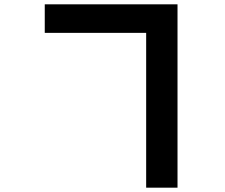

<svg xmlns="http://www.w3.org/2000/svg" viewBox="-20 -812 1040 888"><path d="M187 -660V-792H801V56H656V-660Z"/></svg>

Font: Noto Sans TC ExtraBold
Style: Regular
Weight: 800
Designer: Ryoko NISHIZUKA  (kana, bopomofo & ideographs); Paul D. Hunt (Latin, Greek & Cyrillic); Sandoll Communications , Soo-you
Foundry: Adobe
Version: Version 2.004-H2;hotconv 1.0.118;makeotfexe 2.5.65603